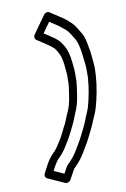

<svg xmlns="http://www.w3.org/2000/svg" viewBox="-152 -862 769 1174"><g transform="rotate(-15 232.5 -275.0)"><path d="M118.7 186.4 59 153C77 124.6 91.4 102.7 110 86.7L127.3 71.7C152.4 50.1 173.5 17.5 190 -4C206.4 -25.6 229.6 -65.2 240.8 -84C255.3 -105.6 276.5 -152.6 281.4 -160.2C282.1 -161.1 282.6 -162.1 283 -162.7C308.1 -207.7 319.4 -261.8 330.4 -312.4C332.6 -321.8 334.5 -331.4 335.9 -340C337.5 -350.1 338 -362.6 339 -372.7C344.4 -407.7 341.1 -433.1 341.5 -459.8C341.2 -499.3 336.1 -537.2 320.9 -567.6C314.1 -582.1 308 -594.5 297.8 -606.7C285.6 -621.1 268.5 -636.2 251.8 -648.7L217.7 -675.3L268.7 -735.1L303.9 -707.4C322.3 -693.7 339.1 -676.4 353.6 -662C372.2 -643.5 383.1 -616.5 398.4 -586.1C416.2 -538.4 413.2 -477.9 415.6 -412.2C414.4 -390.6 411.4 -364.6 409.4 -343.2C399 -278.2 381.3 -218.2 360.9 -165.1C348.9 -138.1 340.5 -127.9 326.6 -97.6C306.6 -57.8 300.7 -51.7 278.2 -13.9C260.1 17 241.2 39.1 220.1 69.9C202.2 93.9 189.3 107.4 170.8 123.3L151.1 140.3C149 142.1 146.8 144.7 145.6 146.5ZM285.7 -339.2C284.8 -333.7 283 -324.3 281 -315.6C270 -264.8 259 -216.9 240.1 -182.3C230.4 -167.4 205.8 -115.1 200.1 -107.1C186.9 -88.7 164 -46.6 151.4 -29.9C133.5 -6.7 111.7 24.1 97.6 36.3L80.2 51.3C44.8 81.9 24.3 121.5 3.5 152.7C-3.8 163.7 -2.5 179.7 9.1 186.2L109.2 242.2C119.4 247.9 136 244.1 144.6 231.5L184 172.9L200.5 158.7C222.3 139.9 239.6 121.6 260 94.1C280 64.8 299.6 42.3 321 5.9C341.6 -28.8 350.6 -40.1 371.6 -81.9C384.4 -107.3 394.9 -120.3 407.7 -153.5C429.9 -211.2 448.5 -274.7 459.5 -344C463.1 -367 467.1 -397.8 466.2 -420.9C465 -450.2 468 -484.7 463.1 -517.5C460.9 -547.9 457.8 -587.5 444.9 -612.9C430.8 -640.5 419.3 -672.6 392.8 -699.3C378 -716.7 358.4 -733.9 338.7 -748.7L285.5 -790.5C275.5 -798.4 259.2 -795.4 249.7 -784.2L163.7 -683.2C154.9 -673 154.1 -656.6 164.4 -648.5L217.1 -607.3C231.1 -596.9 244.4 -583.9 257.3 -570.7C263.2 -563.4 268.5 -553.6 274.6 -540.4C285.8 -518.4 290.5 -488.5 290.9 -452.2C290.5 -422.5 293.1 -398.2 288.9 -372C287.1 -360.5 286.7 -349.6 285.7 -339.2Z"/></g></svg>

Font: Tape
Style: Regular
Weight: 500
Foundry: Cannot Into Space Fonts
Version: Version 0.97